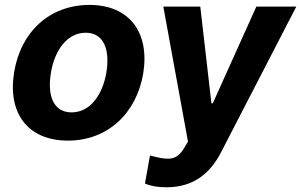

<svg xmlns="http://www.w3.org/2000/svg" viewBox="-20 -573 1250 797"><path d="M262.1 10.7C426.1 10.7 546.5 -101.6 574.6 -268.5C601.9 -438.2 517.4 -552.6 351.2 -552.6C186.1 -552.6 65.7 -440.7 38.7 -273.1C10.7 -103.7 95.2 10.7 262.1 10.7ZM191.1 -269.2C206.7 -365.4 259.2 -437.1 335.9 -437.1C410.5 -437.1 436.8 -367.9 421.9 -273.8C405.9 -177.6 353.3 -106.5 277 -106.5C202.1 -106.5 175.8 -175.4 191.1 -269.2ZM581.7 188.9C602.6 198.2 631.7 204.5 670.5 204.5C782.3 204.5 851.9 147.7 897.7 58.9L1209.9 -545.5H1044L863.3 -144.2H857.6L811.4 -545.5H658L760.3 14.6L746.8 37.6C727.6 71 707.4 84.5 682.5 85.6C662.6 86.3 641.7 83.1 602.6 72.4Z"/></svg>

Font: Margiela Sans
Style: Bold Italic
Weight: 700
Italic angle: -9.39999°
Designer: Stefan Endress, Andreas Faust
Version: Version 1.100;FEAKit 1.0